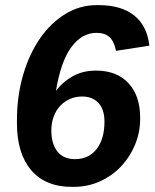

<svg xmlns="http://www.w3.org/2000/svg" viewBox="-20 -718 602 748"><path d="M260 10Q157 10 101.5 -55Q46 -120 46 -238V-249Q46 -344 70 -426Q94 -508 136 -568.5Q178 -629 234.5 -663.5Q291 -698 356 -698H364Q452 -698 502.5 -658Q553 -618 562 -540L432 -520Q425 -556 407 -573Q389 -590 356 -590Q299 -590 258 -534.5Q217 -479 198 -364Q224 -399 263.5 -421Q303 -443 354 -443Q435 -443 480.5 -394Q526 -345 526 -260V-255Q526 -202 506 -154Q486 -106 451.5 -69.5Q417 -33 369.5 -11.5Q322 10 267 10ZM180 -209Q180 -158 203.5 -128Q227 -98 272 -98Q326 -98 356.5 -137.5Q387 -177 387 -244Q387 -292 363.5 -317Q340 -342 300 -342Q274 -342 252.5 -332.5Q231 -323 214.5 -305.5Q198 -288 189 -263.5Q180 -239 180 -209Z"/></svg>

Font: Libra Sans Modern
Style: Bold Italic
Weight: 700
Italic angle: -12°
Foundry: Stefan Peev, Context Ltd
Version: Version 1.000